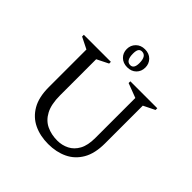

<svg xmlns="http://www.w3.org/2000/svg" viewBox="-223 -1061 1255 1255"><g transform="rotate(45 404.5 -433.0)"><path d="M405 10Q330 10 271.5 -18Q213 -46 179 -104.5Q145 -163 145 -256V-604L65 -644V-660H315V-644L235 -604V-271Q235 -188 261 -139Q287 -90 331.5 -69Q376 -48 431 -48Q475 -48 512.5 -67Q550 -86 572.5 -127Q595 -168 595 -236V-606L495 -644V-660H744V-644L665 -605V-256Q665 -163 631 -104.5Q597 -46 538.5 -18Q480 10 405 10ZM415 -710Q377 -710 353 -733.5Q329 -757 329 -793Q329 -828 353 -852Q377 -876 415 -876Q454 -876 477.5 -852Q501 -828 501 -793Q501 -757 477.5 -733.5Q454 -710 415 -710ZM420 -734Q453 -734 453 -786Q453 -852 411 -852Q395 -852 387 -840Q379 -828 379 -800Q379 -734 420 -734Z"/></g></svg>

Font: Spectral
Style: Regular
Weight: 400
Designer: Jean-Baptiste Levee
Foundry: Production Type
Version: Version 2.001